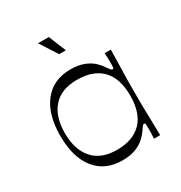

<svg xmlns="http://www.w3.org/2000/svg" viewBox="-166 -806 884 939"><g transform="rotate(-30 276.0 -336.5)"><path d="M255 15Q159 15 105 -52Q51 -119 51 -241Q51 -362 105 -430Q159 -498 255 -498Q301 -498 332 -485.5Q363 -473 382 -455Q401 -437 411 -421Q422 -405 426.5 -400Q431 -395 436 -395Q441 -395 442 -402.5Q443 -410 443 -431Q443 -440 442.5 -454Q442 -468 441 -483H476Q475 -425 474 -388.5Q473 -352 472.5 -328Q472 -304 472 -284.5Q472 -265 472 -241Q472 -216 472 -197Q472 -178 472.5 -154.5Q473 -131 474 -94.5Q475 -58 476 0H441Q442 -15 442.5 -29.5Q443 -44 443 -55Q443 -74 442 -81Q441 -88 436 -88Q431 -88 426.5 -83Q422 -78 411 -61Q401 -46 382 -28Q363 -10 332 2.5Q301 15 255 15ZM258 -43Q349 -43 397.5 -93Q446 -143 446 -241Q446 -339 397.5 -388.5Q349 -438 258 -438Q169 -438 123 -386Q77 -334 77 -241Q77 -148 123 -95.5Q169 -43 258 -43ZM246 -590 183 -688H244L284 -590Z"/></g></svg>

Font: Ojuju ExtraLight
Style: Regular
Weight: 400
Version: Version 1.000